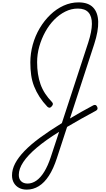

<svg xmlns="http://www.w3.org/2000/svg" viewBox="-20 -1055 889 1614"><path d="M205 539Q168 539 140.5 524.5Q113 510 97 483Q81 456 81 419Q81 369 107.5 318.5Q134 268 186 214Q238 160 317 102Q396 44 500 -20L722 -698Q752 -791 752.5 -854Q753 -917 724 -950Q695 -983 634 -983Q580 -983 529.5 -958Q479 -933 436 -889.5Q393 -846 361 -788Q329 -730 310.5 -665Q292 -600 292 -532Q292 -481 299 -434.5Q306 -388 320.5 -347Q335 -306 359.5 -268.5Q384 -231 418 -196Q426 -187 424.5 -178.5Q423 -170 414 -160Q404 -149 395.5 -149.5Q387 -150 378 -158Q340 -198 312.5 -240.5Q285 -283 267 -328.5Q249 -374 242 -424Q235 -474 235 -530Q235 -606 255.5 -680Q276 -754 314 -818Q352 -882 403 -931Q454 -980 514.5 -1007.5Q575 -1035 640 -1035Q721 -1035 762 -993Q803 -951 805.5 -873Q808 -795 772 -684L568 -59Q613 -86 662.5 -114Q712 -142 765 -170Q773 -174 781.5 -172.5Q790 -171 796 -159Q802 -147 799.5 -138.5Q797 -130 786 -124Q720 -89 660 -55Q600 -21 544 12L458 275Q429 364 391 422.5Q353 481 306 510Q259 539 205 539ZM212 488Q250 488 285.5 463.5Q321 439 351.5 389.5Q382 340 406 268L477 53Q364 123 289 186.5Q214 250 176 307Q138 364 138 415Q138 450 158 469Q178 488 212 488Z"/></svg>

Font: Playwrite CO ExtraLight
Style: Regular
Weight: 250
Version: Version 1.002